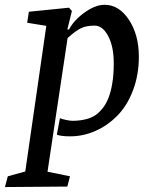

<svg xmlns="http://www.w3.org/2000/svg" viewBox="-27 -546 587 784"><path d="M76.2 154.3 162.1 -440.4 84 -453.1 90.8 -498 254.9 -514.6 266.6 -501 248 -425.8H254.9Q274.9 -463.9 318.6 -495.1Q362.3 -526.4 400.4 -526.4Q459 -526.4 499.5 -465.1Q540 -403.8 540 -314.5Q540 -241.2 516.6 -178.5Q493.2 -115.7 452.6 -74.2Q413.1 -33.7 363 -11.5Q313 10.7 259.8 10.7Q221.2 10.7 205.1 3.9L217.8 -63.5Q226.1 -59.6 242.7 -56.2Q259.3 -52.7 269.5 -52.7Q301.3 -52.7 329.1 -60.5Q347.7 -65.9 361.6 -75Q375.5 -84 390.1 -101.6Q419.9 -136.2 431.2 -204.1Q437.5 -240.2 437.5 -287.1Q437.5 -356 414.8 -398.7Q392.1 -441.4 359.4 -441.4Q326.2 -441.4 304 -430.9Q281.7 -420.4 249 -390.6L167 155.3L258.8 173.8L248 215.8L-6.8 217.8L4.9 173.8Z"/></svg>

Font: Neuton
Style: Italic
Weight: 400
Italic angle: -9°
Designer: Brian M Zick
Version: Version 1.32